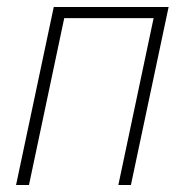

<svg xmlns="http://www.w3.org/2000/svg" viewBox="-20 -530 529 550"><path d="M26 0 134 -510H463L355 0H319L420 -478H164L63 0Z"/></svg>

Font: Saira SemiCondensed Thin
Style: Italic
Weight: 250
Width: 4
Italic angle: -12°
Designer: Hector Gatti with collaboration of the Omnibus-Type team
Foundry: Omnibus-Type
Version: Version 1.101